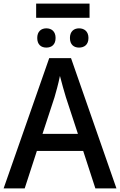

<svg xmlns="http://www.w3.org/2000/svg" viewBox="-20 -1037 662 1057"><path d="M473 -1017H179V-939H473ZM235 -881C207 -881 185 -864 185 -828C185 -791 207 -775 235 -775C264 -775 286 -791 286 -828C286 -864 264 -881 235 -881ZM415 -881C387 -881 365 -864 365 -828C365 -791 387 -775 415 -775C444 -775 467 -791 467 -828C467 -864 444 -881 415 -881ZM505 0H621L371 -717H251L0 0H116L183 -206H438ZM409 -300H214L280 -501C288 -529 301 -574 310 -619C318 -585 336 -525 343 -501Z"/></svg>

Font: Noto Sans Thai Medium
Style: Regular
Weight: 500
Designer: Monotype Design Team
Foundry: Monotype Imaging Inc.
Version: Version 1.901